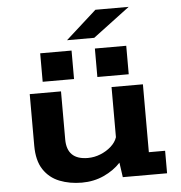

<svg xmlns="http://www.w3.org/2000/svg" viewBox="-61 -990 997 1058"><g transform="rotate(-5 437.5 -461.0)"><path d="M349.5 10.5Q282 10.5 226.2 -11.5Q170.5 -33.5 137.8 -83Q105 -132.5 105 -215.5V-500.5H278V-235Q278 -122 394 -122Q430 -122 464 -135.8Q498 -149.5 523.2 -172.2Q548.5 -195 557.5 -222.5V-500H731V-124.5H821V0H576L564.5 -81Q527 -40.5 471.2 -15Q415.5 10.5 349.5 10.5ZM182 -719.5H355.5V-562H182ZM484.5 -719.5H658V-562H484.5ZM486 -778.5H335.5L506 -932H690Z"/></g></svg>

Font: Trispace SemiExpanded
Style: Bold
Weight: 700
Width: 6
Designer: Tyler Finck
Foundry: Etcetera Type Company
Version: Version 1.210; ttfautohint (v1.8.3)